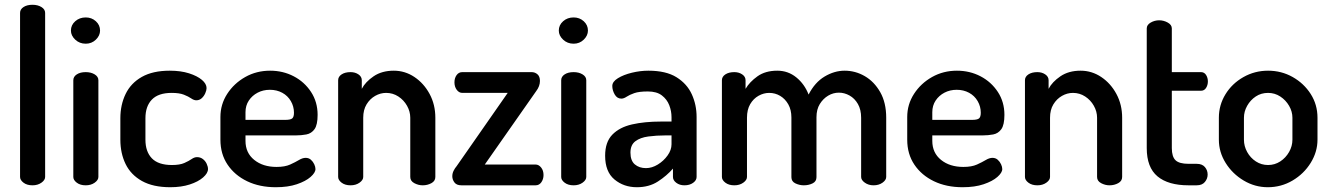

<svg xmlns="http://www.w3.org/2000/svg" viewBox="-20 -776 5573 804"><path d="M116 0Q93 0 78.5 -11Q64 -22 64 -35V-722Q64 -737 78.5 -746.5Q93 -756 116 -756Q138 -756 153.5 -746.5Q169 -737 169 -722V-35Q169 -22 153.5 -11Q138 0 116 0Z M339 0Q316 0 301.5 -11Q287 -22 287 -35V-440Q287 -455 301.5 -464.5Q316 -474 339 -474Q361 -474 376.5 -464.5Q392 -455 392 -440V-35Q392 -22 376.5 -11Q361 0 339 0ZM339 -593Q313 -593 295 -610Q277 -627 277 -648Q277 -671 295 -687Q313 -703 339 -703Q364 -703 381.5 -687Q399 -671 399 -648Q399 -627 381.5 -610Q364 -593 339 -593Z M693 8Q621 8 574.5 -18Q528 -44 506 -89Q484 -134 484 -191V-281Q484 -337 506 -382.5Q528 -428 574 -454Q620 -480 691 -480Q737 -480 771.5 -469Q806 -458 825.5 -441.5Q845 -425 845 -407Q845 -398 839.5 -385.5Q834 -373 824.5 -364.5Q815 -356 802 -356Q792 -356 780.5 -364Q769 -372 750 -379.5Q731 -387 699 -387Q643 -387 616 -359Q589 -331 589 -281V-191Q589 -141 616 -113Q643 -85 700 -85Q733 -85 752 -93.5Q771 -102 782.5 -110Q794 -118 805 -118Q819 -118 829.5 -110Q840 -102 845.5 -90Q851 -78 851 -68Q851 -51 830.5 -33Q810 -15 774.5 -3.5Q739 8 693 8Z M1135 8Q1067 8 1015 -17Q963 -42 933 -86.5Q903 -131 903 -191V-286Q903 -339 931.5 -383Q960 -427 1007 -453.5Q1054 -480 1111 -480Q1165 -480 1210 -456.5Q1255 -433 1282.5 -391Q1310 -349 1310 -295Q1310 -253 1297 -235Q1284 -217 1263 -213Q1242 -209 1219 -209H1008V-186Q1008 -136 1044.5 -106.5Q1081 -77 1138 -77Q1173 -77 1195 -87Q1217 -97 1232 -106Q1247 -115 1260 -115Q1273 -115 1282 -107Q1291 -99 1296 -88Q1301 -77 1301 -68Q1301 -53 1280.5 -35Q1260 -17 1223 -4.5Q1186 8 1135 8ZM1008 -274H1174Q1196 -274 1203.5 -280Q1211 -286 1211 -304Q1211 -330 1198 -352.5Q1185 -375 1162 -387.5Q1139 -400 1110 -400Q1082 -400 1059 -388Q1036 -376 1022 -355Q1008 -334 1008 -306Z M1448 0Q1425 0 1410.5 -11Q1396 -22 1396 -35V-440Q1396 -455 1410.5 -464.5Q1425 -474 1448 -474Q1467 -474 1481 -464.5Q1495 -455 1495 -440V-404Q1510 -433 1544.5 -456.5Q1579 -480 1629 -480Q1676 -480 1715.5 -453.5Q1755 -427 1779 -382.5Q1803 -338 1803 -283V-35Q1803 -18 1786.5 -9Q1770 0 1750 0Q1732 0 1715 -9Q1698 -18 1698 -35V-283Q1698 -309 1684.5 -333Q1671 -357 1648 -372Q1625 -387 1597 -387Q1573 -387 1551 -374.5Q1529 -362 1515 -339Q1501 -316 1501 -283V-35Q1501 -22 1485.5 -11Q1470 0 1448 0Z M1912 0Q1892 0 1883 -12Q1874 -24 1874 -38Q1874 -50 1879.5 -61Q1885 -72 1892 -80L2106 -387H1916Q1902 -387 1892.5 -400Q1883 -413 1883 -431Q1883 -449 1892 -461.5Q1901 -474 1916 -474H2206Q2220 -474 2230.5 -465Q2241 -456 2241 -437Q2241 -415 2225 -394L2010 -87H2223Q2236 -87 2246 -74.5Q2256 -62 2256 -43Q2256 -26 2247 -13Q2238 0 2223 0Z M2382 0Q2359 0 2344.5 -11Q2330 -22 2330 -35V-440Q2330 -455 2344.5 -464.5Q2359 -474 2382 -474Q2404 -474 2419.5 -464.5Q2435 -455 2435 -440V-35Q2435 -22 2419.5 -11Q2404 0 2382 0ZM2382 -593Q2356 -593 2338 -610Q2320 -627 2320 -648Q2320 -671 2338 -687Q2356 -703 2382 -703Q2407 -703 2424.5 -687Q2442 -671 2442 -648Q2442 -627 2424.5 -610Q2407 -593 2382 -593Z M2647 8Q2592 8 2553 -24.5Q2514 -57 2514 -124Q2514 -181 2544 -212Q2574 -243 2626.5 -255Q2679 -267 2748 -267H2792V-285Q2792 -311 2782.5 -335.5Q2773 -360 2751.5 -376.5Q2730 -393 2693 -393Q2656 -393 2636 -386Q2616 -379 2604 -371Q2592 -363 2582 -363Q2564 -363 2554 -380.5Q2544 -398 2544 -416Q2544 -434 2567.5 -448.5Q2591 -463 2626 -471.5Q2661 -480 2695 -480Q2769 -480 2813 -452.5Q2857 -425 2877 -381Q2897 -337 2897 -286V-35Q2897 -21 2882.5 -10.5Q2868 0 2846 0Q2826 0 2812 -10.5Q2798 -21 2798 -35V-70Q2772 -40 2735 -16Q2698 8 2647 8ZM2685 -72Q2710 -72 2734.5 -87Q2759 -102 2775.5 -125Q2792 -148 2792 -172V-209H2767Q2729 -209 2695 -204.5Q2661 -200 2640.5 -184.5Q2620 -169 2620 -137Q2620 -103 2638.5 -87.5Q2657 -72 2685 -72Z M3055 0Q3032 0 3017.5 -11Q3003 -22 3003 -35V-440Q3003 -455 3017.5 -464.5Q3032 -474 3055 -474Q3074 -474 3088 -464.5Q3102 -455 3102 -440V-404Q3119 -433 3152 -456.5Q3185 -480 3235 -480Q3280 -480 3314.5 -452Q3349 -424 3366 -380Q3392 -431 3433 -455.5Q3474 -480 3517 -480Q3562 -480 3601.5 -457Q3641 -434 3666 -390Q3691 -346 3691 -283V-35Q3691 -22 3675.5 -11Q3660 0 3638 0Q3617 0 3601.5 -11Q3586 -22 3586 -35V-283Q3586 -317 3572.5 -340.5Q3559 -364 3537.5 -376Q3516 -388 3493 -388Q3469 -388 3448 -375.5Q3427 -363 3413 -340.5Q3399 -318 3399 -285V-34Q3399 -16 3382.5 -8Q3366 0 3346 0Q3328 0 3311 -8Q3294 -16 3294 -34V-284Q3294 -316 3281 -339Q3268 -362 3247 -374.5Q3226 -387 3201 -387Q3178 -387 3156.5 -375Q3135 -363 3121.5 -340Q3108 -317 3108 -283V-35Q3108 -22 3092.5 -11Q3077 0 3055 0Z M4011 8Q3943 8 3891 -17Q3839 -42 3809 -86.5Q3779 -131 3779 -191V-286Q3779 -339 3807.5 -383Q3836 -427 3883 -453.5Q3930 -480 3987 -480Q4041 -480 4086 -456.5Q4131 -433 4158.5 -391Q4186 -349 4186 -295Q4186 -253 4173 -235Q4160 -217 4139 -213Q4118 -209 4095 -209H3884V-186Q3884 -136 3920.5 -106.5Q3957 -77 4014 -77Q4049 -77 4071 -87Q4093 -97 4108 -106Q4123 -115 4136 -115Q4149 -115 4158 -107Q4167 -99 4172 -88Q4177 -77 4177 -68Q4177 -53 4156.5 -35Q4136 -17 4099 -4.5Q4062 8 4011 8ZM3884 -274H4050Q4072 -274 4079.5 -280Q4087 -286 4087 -304Q4087 -330 4074 -352.5Q4061 -375 4038 -387.5Q4015 -400 3986 -400Q3958 -400 3935 -388Q3912 -376 3898 -355Q3884 -334 3884 -306Z M4324 0Q4301 0 4286.5 -11Q4272 -22 4272 -35V-440Q4272 -455 4286.5 -464.5Q4301 -474 4324 -474Q4343 -474 4357 -464.5Q4371 -455 4371 -440V-404Q4386 -433 4420.5 -456.5Q4455 -480 4505 -480Q4552 -480 4591.5 -453.5Q4631 -427 4655 -382.5Q4679 -338 4679 -283V-35Q4679 -18 4662.5 -9Q4646 0 4626 0Q4608 0 4591 -9Q4574 -18 4574 -35V-283Q4574 -309 4560.5 -333Q4547 -357 4524 -372Q4501 -387 4473 -387Q4449 -387 4427 -374.5Q4405 -362 4391 -339Q4377 -316 4377 -283V-35Q4377 -22 4361.5 -11Q4346 0 4324 0Z M4957 0Q4872 0 4827 -37.5Q4782 -75 4782 -156V-657Q4782 -672 4798.5 -681.5Q4815 -691 4834 -691Q4853 -691 4870 -681.5Q4887 -672 4887 -657V-474H5009Q5023 -474 5030.5 -462Q5038 -450 5038 -435Q5038 -420 5030.5 -408Q5023 -396 5009 -396H4887V-156Q4887 -120 4902.5 -105Q4918 -90 4957 -90H4991Q5014 -90 5025.5 -76.5Q5037 -63 5037 -45Q5037 -28 5025.5 -14Q5014 0 4991 0Z M5289 8Q5235 8 5188 -20Q5141 -48 5112.5 -93.5Q5084 -139 5084 -191V-283Q5084 -336 5111.5 -381Q5139 -426 5186.5 -453Q5234 -480 5290 -480Q5346 -480 5393 -453.5Q5440 -427 5468.5 -382.5Q5497 -338 5497 -283V-191Q5497 -140 5468.5 -94Q5440 -48 5392.5 -20Q5345 8 5289 8ZM5290 -85Q5318 -85 5341 -100Q5364 -115 5378 -139.5Q5392 -164 5392 -191V-283Q5392 -309 5378 -333Q5364 -357 5341 -372Q5318 -387 5290 -387Q5261 -387 5238.5 -372Q5216 -357 5202.5 -333Q5189 -309 5189 -283V-191Q5189 -164 5202.5 -139.5Q5216 -115 5239 -100Q5262 -85 5290 -85Z"/></svg>

Font: Dosis SemiBold
Style: Regular
Weight: 600
Designer: EdgarTolentino, PabloImpallari, IginoMarini
Foundry: EdgarTolentino, PabloImpallari, IginoMarini
Version: Version 3.001; ttfautohint (v1.8.2)